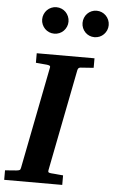

<svg xmlns="http://www.w3.org/2000/svg" viewBox="-76 -958 594 999"><g transform="rotate(5 221.0 -459.0)"><path d="M329.1 -616.2Q321.3 -615.2 318.4 -611.1Q315.4 -606.9 314 -600.1L210 -69.8Q208.5 -61.5 211.9 -58.8Q215.3 -56.2 225.1 -55.2Q234.4 -54.7 244.6 -53.7Q253.4 -52.7 264.6 -51.8Q275.9 -50.8 288.1 -49.8V0H-15.1V-49.8Q-3.9 -50.8 6.6 -51.3Q17.1 -51.8 25.4 -52.7Q35.2 -53.7 43.9 -54.2Q55.2 -55.2 60.3 -57.9Q65.4 -60.5 66.9 -70.8L170.9 -601.1Q173.3 -609.9 168 -612.5Q162.6 -615.2 152.8 -616.2Q144 -616.7 134.8 -617.7Q126.5 -618.7 116.2 -619.4Q106 -620.1 96.2 -621.1V-670.9H397.9V-621.1ZM246.6 -849.1Q246.6 -835 241.2 -822.5Q235.8 -810.1 226.6 -800.5Q217.3 -791 204.6 -785.6Q191.9 -780.3 177.7 -780.3Q163.6 -780.3 150.9 -785.6Q138.2 -791 128.9 -800.5Q119.6 -810.1 114.3 -822.5Q108.9 -835 108.9 -849.1Q108.9 -863.3 114.3 -876Q119.6 -888.7 128.9 -898.2Q138.2 -907.7 150.9 -913.1Q163.6 -918.5 177.7 -918.5Q191.9 -918.5 204.6 -913.1Q217.3 -907.7 226.6 -898.2Q235.8 -888.7 241.2 -876Q246.6 -863.3 246.6 -849.1ZM456.5 -849.1Q456.5 -835 451.2 -822.5Q445.8 -810.1 436.5 -800.5Q427.2 -791 414.6 -785.6Q401.9 -780.3 387.7 -780.3Q373.5 -780.3 361.1 -785.6Q348.6 -791 339.4 -800.5Q330.1 -810.1 325 -822.5Q319.8 -835 319.8 -849.1Q319.8 -863.3 325 -876Q330.1 -888.7 339.4 -898.2Q348.6 -907.7 361.1 -913.1Q373.5 -918.5 387.7 -918.5Q401.9 -918.5 414.6 -913.1Q427.2 -907.7 436.5 -898.2Q445.8 -888.7 451.2 -876Q456.5 -863.3 456.5 -849.1Z"/></g></svg>

Font: Charis SIL Cyr
Style: Bold Italic
Weight: 700
Italic angle: -11°
Foundry: SIL International
Version: Version 5.000